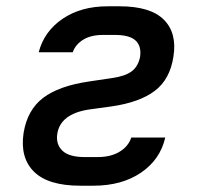

<svg xmlns="http://www.w3.org/2000/svg" viewBox="-20 -580 640 610"><path d="M277 10H235Q133 10 88 -34.5Q43 -79 55 -158Q67 -231 117 -269Q167 -307 262 -321L336 -332Q378 -338 398.5 -353.5Q419 -369 425 -399Q430 -433 411 -451Q392 -469 345 -469H307Q269 -469 244.5 -454Q220 -439 211 -414H103Q120 -480 178.5 -520Q237 -560 322 -560H360Q458 -560 500.5 -517.5Q543 -475 531 -400Q520 -328 472 -291.5Q424 -255 335 -242L262 -232Q172 -218 162 -155Q157 -122 178 -101.5Q199 -81 249 -81H291Q332 -81 360 -98Q388 -115 397 -143H505Q489 -73 428 -31.5Q367 10 277 10Z"/></svg>

Font: NKDuy Mono SemiBold
Style: Italic
Weight: 600
Italic angle: -9°
Monospace: yes
Designer: NKDuy
Foundry: NKDuy
Version: Version 2.251; ttfautohint (v1.8.4.7-5d5b)